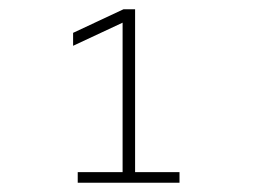

<svg xmlns="http://www.w3.org/2000/svg" viewBox="-20 -694 546 415"><path d="M148 -299H368V-322H272V-674H247L138 -623V-595L245 -645V-322H148Z"/></svg>

Font: LT Wave Alt Thin
Style: Regular
Weight: 100
Designer: Daniel Lyons
Version: Version 2.5 (Glyphs App)